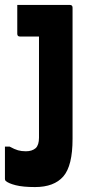

<svg xmlns="http://www.w3.org/2000/svg" viewBox="-23 -558 393 778"><path d="M260 -538Q271 -538 271 -527V5Q271 114 233.5 157Q196 200 119 200Q70 200 40.5 192.5Q11 185 0 175Q-3 172 -3 167V36H16Q36 47 50 51Q64 55 82 55Q107 55 122 42Q135 29 135 0V-410H58Q47 -410 47 -421V-538Z"/></svg>

Font: Recursive Sn Lnr St
Style: Bold
Weight: 700
Version: Version 1.079;hotconv 1.0.112;makeotfexe 2.5.65598; ttfautoh